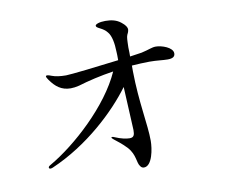

<svg xmlns="http://www.w3.org/2000/svg" viewBox="-82 -869 1165 976"><g transform="rotate(-10 500.0 -381.0)"><path d="M750 -592C729 -592 715 -583 674 -574C663 -572 641 -569 613 -565V-585C612 -604 612 -620 613 -638C614 -664 615 -671 623 -686C625 -691 627 -697 627 -702C627 -714 619 -726 600 -741C578 -759 551 -765 520 -765C489 -765 468 -757 468 -749C468 -743 474 -739 486 -733C502 -725 514 -717 524 -704C541 -684 548 -645 549 -602C550 -593 550 -573 550 -563V-557C440 -543 298 -527 276 -527C245 -527 221 -531 205 -537C193 -542 185 -544 181 -544C177 -544 174 -542 174 -539C174 -535 180 -526 184 -520C210 -483 240 -458 288 -458C301 -458 316 -460 332 -464C384 -480 449 -495 515 -505C442 -340 254 -170 120 -93C111 -88 108 -85 108 -80C108 -77 111 -74 116 -74C120 -74 122 -75 128 -77C316 -158 471 -305 554 -418C559 -314 565 -201 565 -194C565 -169 561 -156 539 -156C522 -156 493 -162 466 -174C460 -177 455 -178 452 -178C449 -178 448 -177 448 -176C448 -173 451 -170 457 -165C474 -151 497 -135 521 -109C559 -67 550 -27 567 -7C571 -1 577 3 585 3C628 3 642 -85 642 -125C642 -209 616 -326 614 -489V-518C645 -520 676 -522 705 -522C745 -522 773 -517 799 -517C825 -517 837 -525 837 -542C837 -573 780 -592 750 -592Z"/></g></svg>

Font: Shippori Mincho OTF Medium
Style: Regular
Weight: 500
Designer: FONTDASU
Foundry: FONTDASU / Google Inc. / but / Adobe
Version: Version 3.300;hotconv 1.0.109;makeotfexe 2.5.65596